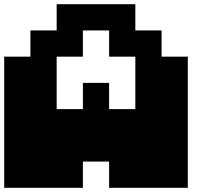

<svg xmlns="http://www.w3.org/2000/svg" viewBox="-20 -1020 1040 915"><path d="M0 -125V-750H125V-875H250V-1000H625V-875H750V-750H875V-125H500V-250H375V-125ZM250 -500H375V-625H500V-500H625V-750H500V-875H375V-750H250Z"/></svg>

Font: Press Start 2P
Style: Regular
Weight: 400
Designer: CodeMan38
Foundry: CodeMan38
Version: Version 3.000